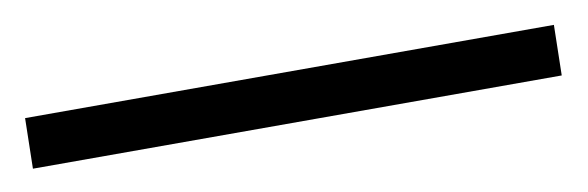

<svg xmlns="http://www.w3.org/2000/svg" viewBox="-28 -23 557 182"><g transform="rotate(-10 250.0 68.0)"><path d="M505 44.5 504 93H-5L-4 44.5Z"/></g></svg>

Font: Merriweather 120pt
Style: Bold
Weight: 700
Designer: Eben Sorkin
Foundry: Eben Sorkin
Version: Version 2.100